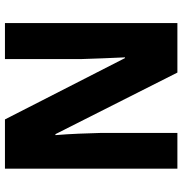

<svg xmlns="http://www.w3.org/2000/svg" viewBox="0 -754 754 795"><g transform="rotate(-90 377.5 -357.0)"><path d="M679 0H474L219 -505H215Q219 -457 221 -408Q223 -359 224 -319V0H76V-714H280L534 -217H537Q535 -263 533 -310Q531 -357 530 -396V-714H679Z"/></g></svg>

Font: Noto Sans Ethiopic SemiCondensed ExtraBold
Style: Regular
Weight: 800
Width: 4
Designer: Monotype Design Team
Foundry: Monotype Imaging Inc.
Version: Version 2.102; ttfautohint (v1.8.4.7-5d5b)